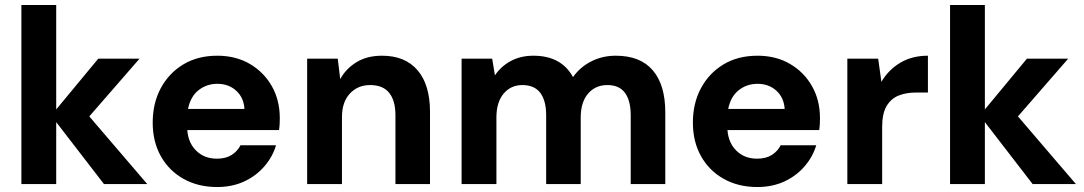

<svg xmlns="http://www.w3.org/2000/svg" viewBox="-20 -740 4360 772"><path d="M66 0V-720H206V-300L375 -504H541L339 -272L572 0H398L206 -249V0Z M853 12Q777 12 718.5 -20.5Q660 -53 627 -111.5Q594 -170 594 -247Q594 -325 626.5 -385.5Q659 -446 717 -481Q775 -516 854 -516Q928 -516 984.5 -483Q1041 -450 1073 -393.5Q1105 -337 1105 -265Q1105 -255 1104.5 -243Q1104 -231 1102 -217H733Q737 -165 769.5 -133.5Q802 -102 852 -102Q888 -102 911.5 -117Q935 -132 947 -156H1090Q1076 -109 1042.5 -70.5Q1009 -32 961 -10Q913 12 853 12ZM854 -403Q811 -403 778.5 -377.5Q746 -352 736 -302H963Q960 -348 929.5 -375.5Q899 -403 854 -403Z M1215 0V-504H1338L1348 -422Q1371 -464 1413.5 -490Q1456 -516 1516 -516Q1609 -516 1659 -457.5Q1709 -399 1709 -290V0H1570V-277Q1570 -335 1545 -366.5Q1520 -398 1468 -398Q1419 -398 1387 -364Q1355 -330 1355 -269V0Z M1836 0V-504H1959L1970 -437Q1994 -473 2033.5 -494.5Q2073 -516 2125 -516Q2237 -516 2284 -430Q2312 -470 2357 -493Q2402 -516 2456 -516Q2555 -516 2605 -457Q2655 -398 2655 -289V0H2516V-277Q2516 -335 2493 -366.5Q2470 -398 2422 -398Q2374 -398 2344.5 -363.5Q2315 -329 2315 -268V0H2176V-277Q2176 -335 2152.5 -366.5Q2129 -398 2080 -398Q2034 -398 2005 -363.5Q1976 -329 1976 -268V0Z M3025 12Q2949 12 2890.5 -20.5Q2832 -53 2799 -111.5Q2766 -170 2766 -247Q2766 -325 2798.5 -385.5Q2831 -446 2889 -481Q2947 -516 3026 -516Q3100 -516 3156.5 -483Q3213 -450 3245 -393.5Q3277 -337 3277 -265Q3277 -255 3276.5 -243Q3276 -231 3274 -217H2905Q2909 -165 2941.5 -133.5Q2974 -102 3024 -102Q3060 -102 3083.5 -117Q3107 -132 3119 -156H3262Q3248 -109 3214.5 -70.5Q3181 -32 3133 -10Q3085 12 3025 12ZM3026 -403Q2983 -403 2950.5 -377.5Q2918 -352 2908 -302H3135Q3132 -348 3101.5 -375.5Q3071 -403 3026 -403Z M3387 0V-504H3511L3524 -411Q3552 -459 3599.5 -487.5Q3647 -516 3711 -516V-368H3664Q3623 -368 3592.5 -355.5Q3562 -343 3544.5 -313Q3527 -283 3527 -230V0Z M3800 0V-720H3940V-300L4109 -504H4275L4073 -272L4306 0H4132L3940 -249V0Z"/></svg>

Font: DM Sans ExtraBold
Style: Regular
Weight: 800
Designer: Colophon Foundry, Jonny Pinhorn
Foundry: Colophon Foundry
Version: Version 4.004; ttfautohint (v1.8.4.7-5d5b)